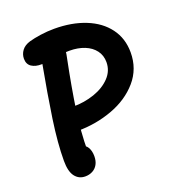

<svg xmlns="http://www.w3.org/2000/svg" viewBox="-138 -861 895 981"><g transform="rotate(-20 310.0 -370.0)"><path d="M135 -279.3Q135 -312.6 160.9 -328.7Q186.8 -344.8 222.4 -344.8Q283 -344.8 337.5 -363.5Q392 -382.2 425.8 -417.7Q459.6 -453.1 459.6 -500.6Q459.6 -537.3 439.2 -564.2Q418.8 -591.2 383.1 -605.5Q347.3 -619.8 301.6 -619.8Q282 -619.8 262.5 -617.7Q243 -615.6 217.6 -611.5Q198.9 -609 179.7 -606.4Q160.4 -603.8 145.1 -603.1Q111.7 -602.2 90.4 -616.3Q69.1 -630.5 69.1 -660.6Q69.1 -684.6 83.8 -704.6Q98.5 -724.6 129.1 -733.8Q154.8 -741.2 192.4 -746.6Q230 -751.9 266.4 -751.9Q361.8 -751.9 435.7 -722.3Q509.6 -692.8 551.2 -637Q592.8 -581.2 592.8 -504.9Q592.8 -415.8 536.9 -351.1Q481 -286.5 391.2 -253.4Q301.3 -220.2 200.8 -220.2Q172.8 -220.2 153.9 -235.4Q135 -250.6 135 -279.3ZM82.7 -99.8Q82.7 -194.6 101.4 -322.8Q120.2 -451 150 -610.8Q156.7 -647.6 174.2 -666.4Q191.8 -685.2 220.8 -685.2Q240.7 -685.2 256.2 -675.2Q271.8 -665.2 278.7 -647Q285.6 -628.9 280.8 -606.1L275.6 -580.1Q248 -443.8 230.8 -327.5Q213.5 -211.3 213.5 -104.2L195.2 -138.1Q213.6 -138.1 225.3 -118.8Q237.1 -99.4 237.1 -70.1Q237.1 -44.1 226.9 -25.7Q216.7 -7.3 198.8 2.1Q181 11.6 158.8 11.6Q124.1 11.6 103.4 -15.5Q82.7 -42.5 82.7 -99.8Z"/></g></svg>

Font: Monaspace Radon Var
Style: Regular
Weight: 400
Designer: Riley Cran and the Lettermatic Team
Version: Version 1.000 (Monaspace Radon Var)